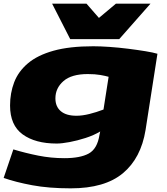

<svg xmlns="http://www.w3.org/2000/svg" viewBox="-23 -810 911 1050"><path d="M-3 163 50 7Q116 27 186 41Q256 55 329 55Q416 55 462.5 29.5Q509 4 521 -72L525 -91Q490 -70 445 -55.5Q400 -41 357.5 -33Q315 -25 287 -25Q170 -25 101 -75Q32 -125 32 -233Q32 -301 54.5 -360Q77 -419 129.5 -463.5Q182 -508 269.5 -532.5Q357 -557 487 -557Q525 -557 575.5 -553.5Q626 -550 677.5 -543.5Q729 -537 772 -530Q815 -523 838 -516L773 -99Q748 55 649 137.5Q550 220 364 220Q244 220 153 203Q62 186 -3 163ZM571 -390Q554 -395 525.5 -400Q497 -405 457 -405Q368 -405 324 -366.5Q280 -328 280 -272Q280 -227 309.5 -202Q339 -177 395 -177Q427 -177 465.5 -186.5Q504 -196 543 -211ZM800 -790 629 -596H361L262 -790H450L518 -712L611 -790Z"/></svg>

Font: Georama ExtraExtended ExtraBold
Style: Italic
Weight: 800
Width: 8
Italic angle: -9°
Designer: Jean-Baptiste Levee
Foundry: Production Type
Version: Version 1.000